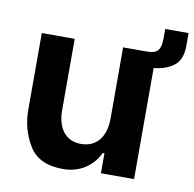

<svg xmlns="http://www.w3.org/2000/svg" viewBox="-74 -708 802 793"><g transform="rotate(10 327.0 -311.5)"><path d="M556 -633V-595C556 -538 537 -528 494 -528H398V-229C398 -157 364 -105 295 -105C231 -105 195 -153 195 -229V-528H57V-206C57 -151 71 -101 98 -57C125 -12 173 10 240 10C315 10 367 -32 391 -84H398V0H537V-466C570 -469 597 -478 620 -495C643 -512 654 -540 654 -579V-633Z"/></g></svg>

Font: Be Vietnam
Style: Bold
Weight: 700
Designer: Gabriel Lam
Foundry: TypeRant
Version: Version 4.000